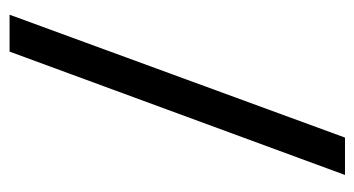

<svg xmlns="http://www.w3.org/2000/svg" viewBox="-194 -562 758 411"><g transform="rotate(-90 185.5 -357.0)"><path d="M359 -716H280L16 2H96Z"/></g></svg>

Font: Noto Sans Lao Looped Condensed
Style: Regular
Weight: 400
Width: 3
Designer: Mark Frömberg, Ben Mitchell
Foundry: The Fontpad Ltd
Version: Version 1.003